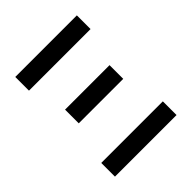

<svg xmlns="http://www.w3.org/2000/svg" viewBox="-200 -868 1001 1001"><g transform="rotate(-45 300.0 -367.5)"><path d="M73 -634V-735H527V-634ZM136 -330V-431H464V-330ZM73 0V-101H527V0Z"/></g></svg>

Font: Iosevka SS04 Extended
Style: Bold
Weight: 700
Width: 7
Monospace: yes
Designer: Belleve Invis
Foundry: Belleve Invis
Version: Version 19.0.0; ttfautohint (v1.8.4)